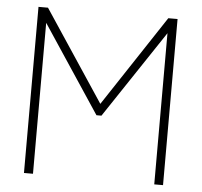

<svg xmlns="http://www.w3.org/2000/svg" viewBox="-51 -753 846 806"><g transform="rotate(5 372.0 -350.0)"><path d="M79 0V-700H119L373 -317L626 -700H665V0H628V-637L382 -268H361L117 -636V0Z"/></g></svg>

Font: Georama ExtraCondensed Thin ExtraLight
Style: Regular
Weight: 250
Version: Version 1.001